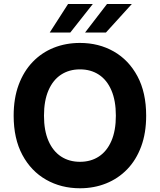

<svg xmlns="http://www.w3.org/2000/svg" viewBox="-20 -958 822 987"><path d="M391 9.8Q294.4 9.8 217.1 -34.2Q139.8 -78.1 95 -161.6Q50.2 -245 50.2 -363.3Q50.2 -452.6 76 -522.2Q101.9 -591.7 148 -639.6Q194.1 -687.6 256.2 -712.5Q318.3 -737.3 391 -737.3Q487.8 -737.3 564.7 -693.5Q641.7 -649.7 686.6 -566Q731.4 -482.3 731.4 -363.3Q731.4 -274.2 705.7 -204.8Q680 -135.4 633.7 -87.6Q587.4 -39.9 525.4 -15.1Q463.5 9.8 391 9.8ZM391 -126.2Q447 -126.2 488.4 -153.5Q529.9 -180.8 552.7 -233.7Q575.6 -286.6 575.6 -363.3Q575.6 -440.4 552.7 -493.6Q529.9 -546.8 488.4 -574.1Q447 -601.4 391 -601.4Q335.4 -601.4 293.8 -574.1Q252.2 -546.8 229.2 -493.6Q206.1 -440.4 206.1 -363.3Q206.1 -286.6 229.2 -233.7Q252.2 -180.8 293.8 -153.5Q335.4 -126.2 391 -126.2ZM417.2 -790.6 530.1 -937.5H657.8L524.4 -790.6ZM235.5 -790.6 329.9 -937.5H457.2L341.2 -790.6Z"/></svg>

Font: Inter V
Style: 
Weight: 400
Designer: Rasmus Andersson
Foundry: rsms
Version: Version 4.000;git-a3f224843